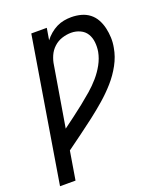

<svg xmlns="http://www.w3.org/2000/svg" viewBox="-138 -832 775 920"><g transform="rotate(-20 250.0 -371.5)"><path d="M8 0 129 -735H208L198 -675Q210 -691 226 -704.5Q242 -718 260 -727Q278 -736 297 -739.5Q316 -743 335 -743Q361 -743 385 -736.5Q409 -730 427.5 -715.5Q446 -701 457.5 -680Q469 -659 474.5 -635Q480 -611 481 -586Q482 -561 477 -535Q470 -493 448 -452.5Q426 -412 395.5 -377.5Q365 -343 330.5 -313Q296 -283 259 -254.5Q222 -226 185 -199Q148 -172 111 -145L87 0ZM128 -250Q155 -270 182.5 -290.5Q210 -311 237 -332.5Q264 -354 290 -376.5Q316 -399 338.5 -425Q361 -451 377.5 -481Q394 -511 400 -543Q404 -567 401.5 -591Q399 -615 387.5 -634Q376 -653 354.5 -663Q333 -673 309 -673Q286 -673 262.5 -665.5Q239 -658 220.5 -641Q202 -624 192 -601Q182 -578 179 -555Z"/></g></svg>

Font: Iosevka Term Curly
Style: Italic
Weight: 400
Italic angle: -9°
Designer: Belleve Invis
Foundry: Belleve Invis
Version: Version 32.3.0